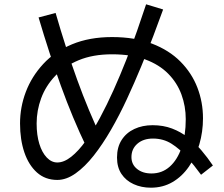

<svg xmlns="http://www.w3.org/2000/svg" viewBox="-20 -828 1040 891"><path d="M454 -181 381 -146Q317 -279 262.5 -430Q208 -581 159 -747L238 -768Q285 -605 338 -458.5Q391 -312 454 -181ZM968 -60 913 -17Q881 -61 847.5 -99Q814 -137 776 -161Q738 -185 690 -185Q645 -185 617.5 -161Q590 -137 590 -99Q590 -65 616 -44Q642 -23 683 -23Q732 -23 767.5 -54.5Q803 -86 822.5 -142.5Q842 -199 842 -275Q842 -335 822 -389.5Q802 -444 760.5 -486Q719 -528 654.5 -552Q590 -576 500 -576Q411 -576 345 -548.5Q279 -521 235.5 -475Q192 -429 171 -372Q150 -315 150 -255Q150 -201 162.5 -160.5Q175 -120 197 -97Q219 -74 246 -74Q277 -74 310.5 -100.5Q344 -127 377.5 -173.5Q411 -220 443.5 -280.5Q476 -341 507 -410Q538 -479 565.5 -549Q593 -619 616.5 -686Q640 -753 658 -808L737 -784Q718 -731 692 -662.5Q666 -594 635 -519Q604 -444 569 -368.5Q534 -293 495 -225.5Q456 -158 415 -106Q374 -54 331 -23.5Q288 7 246 7Q190 7 151.5 -27.5Q113 -62 93 -121Q73 -180 73 -255Q73 -331 100 -402Q127 -473 180.5 -531Q234 -589 314.5 -622.5Q395 -656 500 -656Q606 -656 685.5 -625.5Q765 -595 817.5 -542Q870 -489 896 -421.5Q922 -354 922 -279Q922 -216 905 -158Q888 -100 856.5 -54.5Q825 -9 780.5 17Q736 43 680 43Q636 43 600 26.5Q564 10 543.5 -21Q523 -52 523 -97Q523 -145 544.5 -178.5Q566 -212 603.5 -229.5Q641 -247 688 -247Q738 -247 778.5 -231.5Q819 -216 852.5 -190Q886 -164 914.5 -130.5Q943 -97 968 -60Z"/></svg>

Font: Murecho Thin
Style: Regular
Weight: 400
Version: Version 1.010